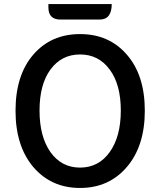

<svg xmlns="http://www.w3.org/2000/svg" viewBox="-20 -919 794 952"><path d="M145 -91Q57 -195 57 -370Q57 -546 145 -648Q233 -750 377 -750Q521 -750 609 -648Q698 -546 698 -370Q698 -195 609 -91Q520 13 377 13Q234 13 145 -91ZM524 -574Q469 -649 377 -649Q285 -649 230 -574Q176 -500 176 -371Q176 -242 230 -165Q285 -88 377 -88Q469 -88 524 -165Q579 -242 579 -371Q579 -500 524 -574ZM280 -822Q220 -822 220 -882V-899H534Q534 -822 474 -822Z"/></svg>

Font: Swei Half Moon CJK TC
Style: Medium
Weight: 500
Version: Version 2.125